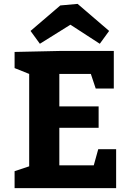

<svg xmlns="http://www.w3.org/2000/svg" viewBox="-20 -967 667 987"><path d="M285 -587V-420H487V-310H285V-117H462L485 -200H577V0H55V-87L130 -112V-587L55 -617V-700L285 -705H565V-512H472L447 -587ZM342 -840 185 -742 137 -808 290 -939 379 -947 541 -808 493 -742Z"/></svg>

Font: BitterBold
Style: Bold
Weight: 700
Designer: Sol Matas
Foundry: Sol Matas
Version: Version 001.001